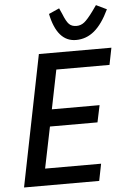

<svg xmlns="http://www.w3.org/2000/svg" viewBox="-61 -974 673 1018"><g transform="rotate(-5 275.5 -465.0)"><path d="M25 0 165 -698H551L533 -608H250L208 -400H462L443 -310H190L145 -90H443L425 0ZM368 -755Q268 -755 237 -905L293 -930L307 -899Q323 -858 337.5 -843.5Q352 -829 377 -829Q400 -829 418.5 -843.5Q437 -858 467 -899L489 -930L545 -903Q509 -827 466 -791Q423 -755 368 -755Z"/></g></svg>

Font: IBM Plex Sans Cond Medm
Style: Italic
Weight: 500
Width: 3
Italic angle: -11°
Designer: Mike Abbink, Paul van der Laan, Pieter van Rosmalen
Foundry: Bold Monday
Version: Version 1.3